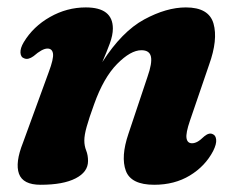

<svg xmlns="http://www.w3.org/2000/svg" viewBox="-20 -487 636 518"><path d="M45.5 -329.5Q36 -332.5 35.2 -344.8Q34.5 -357 44 -373Q69.5 -415.5 115 -441.2Q160.5 -467 211.5 -467Q284.5 -467 284.5 -410Q284.5 -392 276 -369Q267.5 -346 256 -319.5Q309 -402 369 -434.5Q429 -467 481.5 -467Q543.5 -467 556 -423.5Q568.5 -380 544 -312L492.5 -161.5Q481 -128 483.2 -114.2Q485.5 -100.5 498 -100.5Q505 -100.5 512.5 -104.5Q520 -108.5 531.5 -119.5Q544.5 -130 554 -125Q562 -122 563.2 -110.2Q564.5 -98.5 555 -79.5Q533.5 -38.5 492.2 -13.5Q451 11.5 396 11.5Q333.5 11.5 319.5 -26.2Q305.5 -64 326.5 -126L378 -280Q391 -317 387.2 -334.2Q383.5 -351.5 361.5 -351.5Q332.5 -351.5 296 -314.5Q259.5 -277.5 234 -206Q220 -167.5 213.8 -145Q207.5 -122.5 207.5 -108Q207.5 -93.5 212.5 -81Q217.5 -68.5 217.5 -52.5Q217.5 -23 184 -5.8Q150.5 11.5 89.5 11.5Q42 11.5 31.2 -18.2Q20.5 -48 42 -102L111.5 -292.5Q125 -328.5 123 -342.2Q121 -356 108 -356Q94 -356 70.5 -335.5Q56 -325 45.5 -329.5Z"/></svg>

Font: Fraunces 72pt Soft
Style: Bold Italic
Weight: 700
Italic angle: -16°
Version: Version 1.000;[b76b70a41]